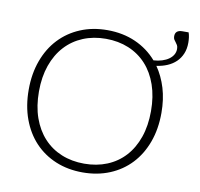

<svg xmlns="http://www.w3.org/2000/svg" viewBox="-85 -865 1002 961"><g transform="rotate(10 416.5 -384.0)"><path d="M733 -354Q733 -272 708.5 -205.2Q684 -138.5 639.5 -91.2Q595 -44 532.8 -18.2Q470.5 7.5 395.5 7.5Q320.5 7.5 258.5 -18.2Q196.5 -44 152 -91.2Q107.5 -138.5 83 -205.2Q58.5 -272 58.5 -354Q58.5 -435.5 83 -502.2Q107.5 -569 152 -616.2Q196.5 -663.5 258.5 -689.5Q320.5 -715.5 395.5 -715.5Q474.5 -715.5 538.8 -687Q603 -658.5 648 -606.5Q671.5 -608 691.2 -614.2Q711 -620.5 725 -630.5Q739 -640.5 746.8 -653.8Q754.5 -667 754.5 -683Q754.5 -695 750.5 -702Q746.5 -709 741.8 -714.8Q737 -720.5 733 -726.8Q729 -733 729 -743.5Q729 -775 765.5 -775H797Q801 -763.5 802.8 -750.2Q804.5 -737 804.5 -723.5Q804.5 -692 794.2 -667.5Q784 -643 765.5 -625.2Q747 -607.5 722 -596.8Q697 -586 667 -582Q698.5 -536.5 715.8 -479.5Q733 -422.5 733 -354ZM680 -354Q680 -428 659.5 -487Q639 -546 601.5 -587Q564 -628 511.5 -649.8Q459 -671.5 395.5 -671.5Q332.5 -671.5 280 -649.8Q227.5 -628 189.8 -587Q152 -546 131.2 -487Q110.5 -428 110.5 -354Q110.5 -279.5 131.2 -220.8Q152 -162 189.8 -121Q227.5 -80 280 -58.5Q332.5 -37 395.5 -37Q459 -37 511.5 -58.5Q564 -80 601.5 -121Q639 -162 659.5 -220.8Q680 -279.5 680 -354Z"/></g></svg>

Font: Lato Light
Style: Regular
Weight: 300
Designer: Lukasz Dziedzic
Foundry: tyPoland Lukasz Dziedzic
Version: Version 2.007; 2014-02-27